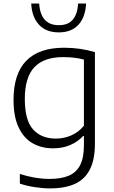

<svg xmlns="http://www.w3.org/2000/svg" viewBox="-20 -814 632 1064"><path d="M90 203.5V150Q176 177.5 254 177.5Q320.5 177.5 362.2 159.2Q404 141 424.5 100.2Q445 59.5 445 -9V-60.5H441Q411.5 -28.5 369 -10.2Q326.5 8 274.5 8Q211 8 161.8 -19.5Q112.5 -47 83.8 -106.8Q55 -166.5 55 -260Q55 -405 125.5 -477.2Q196 -549.5 335 -549.5Q425 -549.5 506 -525V-17.5Q506 70 478.2 124.8Q450.5 179.5 395.5 204.8Q340.5 230 256.5 230Q217 230 172 223Q127 216 90 203.5ZM445 -117.5V-484Q394.5 -497.5 329.5 -497.5Q223.5 -497.5 170.5 -441.5Q117.5 -385.5 117.5 -266Q117.5 -147.5 163.2 -96.8Q209 -46 289.5 -46Q334.5 -46 375.2 -63.8Q416 -81.5 445 -117.5ZM153 -794.5H197Q205 -674.5 306 -674.5Q358 -674.5 383.8 -705.5Q409.5 -736.5 413 -794.5H457Q453.5 -719.5 414.8 -677Q376 -634.5 306 -634.5Q235.5 -634.5 196 -677.2Q156.5 -720 153 -794.5Z"/></svg>

Font: Encode Sans Semi Expanded Light
Style: Regular
Weight: 300
Width: 6
Designer: Multiple Designers
Foundry: Impallari Type
Version: Version 2.000